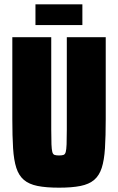

<svg xmlns="http://www.w3.org/2000/svg" viewBox="-20 -860 546 888"><path d="M253 8Q193 8 153.5 0Q114 -8 90.5 -28Q67 -48 55.5 -83.5Q44 -119 40.5 -174.5Q37 -230 37 -309V-688H217V-261Q217 -217 218 -192.5Q219 -168 222 -157Q225 -146 232.5 -143.5Q240 -141 253 -141Q266 -141 273.5 -143.5Q281 -146 284 -157Q287 -168 288 -192.5Q289 -217 289 -261V-688H469V-309Q469 -230 465.5 -174.5Q462 -119 450.5 -83.5Q439 -48 415.5 -28Q392 -8 352.5 0Q313 8 253 8ZM144 -744V-840H361V-744Z"/></svg>

Font: Saira Condensed Black
Style: Regular
Weight: 900
Width: 3
Designer: Hector Gatti with collaboration of the Omnibus-Type team
Foundry: Omnibus-Type
Version: Version 1.101